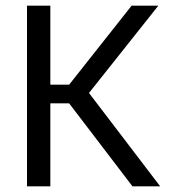

<svg xmlns="http://www.w3.org/2000/svg" viewBox="-20 -659 606 679"><path d="M546.5 0H448.5L224.5 -293.5H151.5V-359.5H224.5L445.5 -639H540L287 -320.5L286.5 -341ZM158 0H75.5V-639H158Z"/></svg>

Font: Anek Devanagari Medium
Style: Regular
Weight: 400
Version: Version 1.003